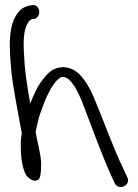

<svg xmlns="http://www.w3.org/2000/svg" viewBox="-20 -691 557 775"><path d="M116 -614C151 -621 143 -677 108 -670C96 -668 84 -666 70 -657C6 -608 18 -493 26 -401C30 -352 56 -220 68 -153C65 -135 63 -114 64 -97C64 -54 70 -12 86 17C91 22 114 50 136 33C148 24 146 -38 146 -38C143 -75 131 -116 124 -158C124 -159 125 -161 125 -165L131 -191C134 -205 137 -218 142 -232C161 -286 185 -350 222 -377C226 -379 229 -381 235 -381C254 -378 267 -363 281 -342C291 -326 302 -303 313 -276C347 -187 390 -69 428 16L443 48C459 82 510 56 494 25L479 -8C439 -88 400 -200 364 -285C353 -314 340 -338 328 -357C307 -388 283 -417 237 -420H236C194 -420 172 -395 152 -369C131 -343 116 -308 102 -273C86 -366 80 -402 76 -488C74 -531 77 -570 90 -594C98 -608 100 -609 109 -614Z"/></svg>

Font: Stray Cat
Style: Bd
Weight: 700
Version: Version 1.0